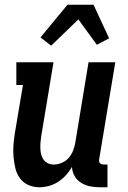

<svg xmlns="http://www.w3.org/2000/svg" viewBox="-20 -783 540 811"><path d="M146 8Q121 8 99 -2Q77 -12 63.5 -31Q50 -50 44.5 -74Q39 -98 37 -122.5Q35 -147 37 -172Q39 -197 43 -222L77 -424H49V-520H206L154 -207Q152 -194 151 -181Q150 -168 150.5 -155Q151 -142 154 -130Q157 -118 164.5 -108Q172 -98 183.5 -93Q195 -88 208 -88Q224 -88 241.5 -95.5Q259 -103 270.5 -116.5Q282 -130 288.5 -146.5Q295 -163 298 -180L354 -520H467L399 -111Q398 -107 398.5 -102Q399 -97 402 -94Q405 -91 409 -89.5Q413 -88 418 -88H434V8H402Q380 8 360 4Q340 0 322.5 -11Q305 -22 295 -39.5Q285 -57 284 -78Q274 -60 259 -43.5Q244 -27 225.5 -15Q207 -3 186.5 2.5Q166 8 146 8ZM196 -590 151 -625 265 -763H375L441 -621L389 -594L311 -701Z"/></svg>

Font: Iosevka Curly Slab
Style: Bold Italic
Weight: 700
Italic angle: -9°
Monospace: yes
Designer: Belleve Invis
Foundry: Belleve Invis
Version: Version 22.1.2; ttfautohint (v1.8.4)